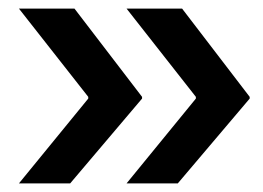

<svg xmlns="http://www.w3.org/2000/svg" viewBox="-20 -484 612 446"><path d="M24 -464H153L310 -259V-255L143 -58H24L185 -255V-259ZM274 -464H403L560 -259V-255L393 -58H274L435 -255V-259Z"/></svg>

Font: Amiko SemiBold
Style: Regular
Weight: 600
Designer: Pablo Impallari, Rodrigo Fuenzalida, Andres Torresi
Foundry: Impallari Type
Version: Version 1.001; ttfautohint (v1.3)